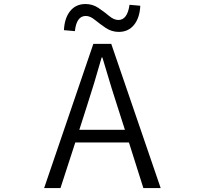

<svg xmlns="http://www.w3.org/2000/svg" viewBox="-20 -955 1040 975"><path d="M637.7 -930.7 692.4 -925.8Q689.5 -864.3 660.6 -828.6Q631.8 -793 583 -793Q546.9 -793 516.6 -813.5Q486.3 -834 461.9 -854Q437.5 -874 416 -874Q368.2 -874 360.4 -796.9L304.7 -801.8Q307.6 -863.3 336.4 -898.9Q365.2 -934.6 414.1 -934.6Q450.2 -934.6 480 -914.6Q509.8 -894.5 534.2 -874Q558.6 -853.5 581.1 -853.5Q627 -853.5 637.7 -930.7ZM382.8 -295.9H614.3L576.2 -415Q554.7 -478.5 500 -663.1H496.1Q458 -528.3 420.9 -415ZM708 0 634.8 -231.4H362.3L287.1 0H204.1L454.1 -732.4H544.9L795.9 0Z"/></svg>

Font: Gen Shin Gothic Monospace Normal
Style: Regular
Weight: 350
Designer: [Source Han Sans]
Ryoko NISHIZUKA  (kana & ideographs); Paul D. Hunt (Latin, Greek & Cyrillic); Wenlong ZHANG  (bopomofo
Version: Version 1.002.20150607